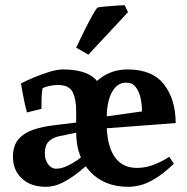

<svg xmlns="http://www.w3.org/2000/svg" viewBox="-20 -705 720 741"><path d="M384 -82 274 -193 207 -179Q183 -174 168 -159Q153 -143.9 153 -112Q153 -89 165.4 -71.5Q177.8 -54 197 -54Q216.1 -54 237.5 -63.7Q259 -73.4 279.5 -87.7Q300 -102 314 -116L334 -84Q312 -63.2 283 -40.1Q254 -17 222 -0.5Q190 16 157 16Q99 16 64.5 -16Q30 -48 30 -100Q30 -143 51.3 -167.7Q72.7 -192.3 109.3 -204.7Q146 -217 192 -222L274 -232V-277Q274 -321.7 260.5 -349.4Q247 -377 203.4 -377Q186.9 -377 169.4 -373Q152 -369 144 -364Q141 -350 140.5 -325Q140 -300 140 -285L84 -271Q81 -281 76 -303Q71 -325 67 -347.8Q63 -370.6 61 -383Q78 -392 107.5 -404.6Q137.1 -417.2 168.6 -427.1Q200.2 -437 222 -437Q309 -437 346.5 -401Q384 -365 384 -291ZM658 -230 392 -210Q396 -134 425.5 -95.5Q455 -57 508 -57Q543 -57 575.5 -70Q608 -83 633.4 -100L651 -73Q611 -35 578.5 -15.5Q546 4 520.6 10Q495.2 16 475.1 16Q384 16 329 -41.1Q274 -98.3 274 -195Q274 -258.6 298.2 -313.9Q322.4 -369.2 367.2 -403.1Q411.9 -437 473 -437Q568 -437 613 -379.1Q658 -321.2 658 -230ZM467 -386Q441 -386 424.2 -366.8Q407.3 -347.7 399.7 -317.8Q392 -288 392 -256L528 -275Q528 -303.5 522 -328.7Q516 -354 503.1 -370Q490.1 -386 467 -386ZM461 -685 474 -658 321 -494 274 -521Q277 -527 287.5 -549.5Q298 -572 312 -599.5Q326 -627 338.5 -649Q351 -671 356 -676Q366 -678 387.5 -680Q409 -682 431 -683.5Q453 -685 461 -685Z"/></svg>

Font: Buenard
Style: Regular
Weight: 400
Version: Version 2.000